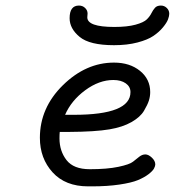

<svg xmlns="http://www.w3.org/2000/svg" viewBox="-20 -659 623 684"><path d="M122.1 -168Q122.1 -274.9 204.1 -355.5Q286.1 -436 386.2 -436Q442.4 -436 478.8 -406.5Q515.1 -377 515.1 -331.1Q515.1 -315.9 510.5 -301Q505.9 -286.1 492.9 -264.2Q480 -242.2 448.5 -224.1Q417 -206.1 370.1 -198.2Q319.3 -189.5 224.1 -189H192.9Q191.9 -181.2 191.9 -166Q191.9 -121.1 217 -88.6Q242.2 -56.2 299.8 -56.2Q361.8 -56.2 401.9 -64.7Q441.9 -73.2 453.9 -83Q465.8 -92.8 476.3 -100.8Q486.8 -108.9 497.8 -108.9Q508.8 -108.9 521 -97.4Q533.2 -85.9 533.2 -73.2Q533.2 -67.4 528.6 -58.6Q523.9 -49.8 509 -38.3Q494.1 -26.9 471.2 -17.3Q448.2 -7.8 405.5 -1.5Q362.8 4.9 308.1 4.9H293.9Q212.9 4.9 167.5 -44.9Q122.1 -94.7 122.1 -168ZM211.9 -250H243.2Q445.3 -250 444.8 -331.1Q444.8 -350.1 428 -362.1Q411.1 -374 383.8 -374Q333 -374 283.4 -337.4Q233.9 -300.8 211.9 -250ZM228 -594.2Q228 -639.2 261.2 -639.2Q274.4 -639.2 283.2 -630.6Q292 -622.1 292 -610.8Q292 -608.9 291.5 -604Q291 -599.1 291 -597.2Q291 -563 387.2 -563Q433.1 -563 462.6 -571Q492.2 -579.1 503.2 -590.1Q514.2 -601.1 519.5 -612.1Q524.9 -623 532 -631.1Q539.1 -639.2 553.2 -639.2Q565.4 -639.2 574.2 -630.6Q583 -622.1 583 -609.9Q583 -602.1 578.6 -590.1Q574.2 -578.1 560.5 -561.5Q546.9 -544.9 526.4 -531Q505.9 -517.1 469.5 -507.6Q433.1 -498 386.2 -498Q299.3 -498 263.7 -527.6Q228 -557.1 228 -594.2Z"/></svg>

Font: CMU Typewriter Text Variable Width
Style: Italic
Weight: 500
Italic angle: -14.04°
Version: Version 0.7.0